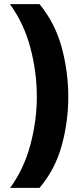

<svg xmlns="http://www.w3.org/2000/svg" viewBox="-20 -750 387 928"><path d="M310 -282Q310 -161 278 -45.5Q246 70 171 158H29Q96 66 127 -50.5Q158 -167 158 -283Q158 -401 127 -518.5Q96 -636 28 -730H171Q246 -639 278 -521.5Q310 -404 310 -282Z"/></svg>

Font: Noto Sans Thai Looped ExtraBold
Style: Regular
Weight: 800
Designer: Sasikarn Vongin, Ben Mitchell
Foundry: The Fontpad Ltd
Version: Version 1.001; ttfautohint (v1.8.4.7-5d5b)